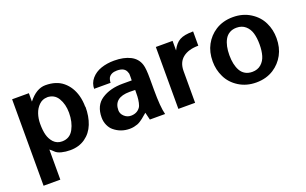

<svg xmlns="http://www.w3.org/2000/svg" viewBox="-82 -887 2319 1457"><g transform="rotate(-20 1077.0 -158.0)"><path d="M567.9 -256.8H569.8Q569.8 -178.2 545.9 -117.9Q522 -57.6 471.2 -21.7Q420.4 14.2 349.1 14.2Q311.5 14.2 279.5 5.9Q247.6 -2.4 231.9 -18.1Q215.3 -34.7 201.2 -44.9V198.2H65.9V-500H201.2V-432.1Q265.6 -514.2 338.9 -514.2Q426.8 -514.2 480.7 -469.2Q534.7 -424.3 556.2 -348.1Q567.9 -304.7 567.9 -256.8ZM316.9 -423.8 318.8 -422.9Q282.2 -422.9 254.9 -396.5Q227.5 -370.1 214.8 -332Q202.1 -293.9 202.1 -252Q202.1 -197.8 211.9 -161.4Q221.7 -125 246.1 -98.1Q272.9 -69.8 314 -69.8Q377 -69.8 407.2 -126Q437 -181.2 437 -256.8Q437 -325.7 407.2 -375Q377.9 -423.8 316.9 -423.8Z M676.8 -361.8 677.7 -358.9Q677.7 -407.7 708.5 -443.1Q739.3 -478.5 787.1 -494.9Q835 -511.2 892.6 -511.2Q970.2 -511.2 1022.7 -484.6Q1075.2 -458 1091.8 -403.8Q1102.1 -372.1 1102.1 -290V-200.2Q1102.1 -58.6 1118.7 2H995.6L981 -58.1Q975.1 -53.7 960.9 -41.5Q946.8 -29.3 939.7 -23.7Q932.6 -18.1 918.5 -8.8Q904.3 0.5 892.8 4.6Q881.3 8.8 864.5 12.5Q847.7 16.1 829.6 16.1Q757.3 16.1 703.6 -28.8Q683.1 -45.4 669.9 -74.5Q656.7 -103.5 656.7 -137.2Q656.7 -234.4 723.6 -278.8Q792 -324.2 895 -324.2H967.8Q967.8 -328.1 968.3 -355Q968.8 -381.8 965.8 -383.8Q959.5 -409.2 940.4 -421.1Q921.4 -433.1 887.7 -433.1Q837.4 -433.1 818.8 -399.9Q814 -390.6 811 -369.1V-361.8ZM794.9 -145V-146Q794.9 -117.2 818.1 -95.7Q841.3 -74.2 871.6 -74.2Q919.9 -74.2 945.8 -108.9Q955.1 -120.6 960.4 -145.8Q965.8 -170.9 966.8 -194.8Q967.8 -209 967.8 -247.1Q956.5 -248 922.9 -248Q794.9 -248 794.9 -145Z M1532.7 -398.9Q1453.1 -398.9 1407.5 -363Q1361.8 -327.1 1361.8 -255.9V0H1226.6V-500H1361.8V-422.9Q1387.2 -474.1 1423.8 -494.1Q1460 -514.2 1532.7 -514.2Z M2110.4 -250Q2110.4 -174.3 2079.3 -117.2Q2048.3 -60.1 1994.1 -24.9Q1933.6 14.2 1852.5 14.2Q1772.9 14.2 1711.9 -24.4Q1650.9 -63 1622.6 -123Q1594.2 -181.2 1594.2 -249Q1594.2 -324.7 1625.2 -381.8Q1656.2 -439 1710.4 -474.1Q1771 -513.2 1852.5 -513.2Q1932.1 -513.2 1993.2 -474.6Q2054.2 -436 2082.5 -376Q2110.4 -318.8 2110.4 -250ZM1851.1 -71.8Q1894 -71.8 1922.4 -96.4Q1950.7 -121.1 1961.9 -159.7Q1973.1 -198.2 1973.1 -250Q1973.1 -301.8 1961.9 -340.3Q1950.7 -378.9 1922.4 -403.6Q1894 -428.2 1851.1 -428.2Q1818.4 -428.2 1794.4 -414.3Q1770.5 -400.4 1756.6 -375.5Q1742.7 -350.6 1736.1 -319.3Q1729.5 -288.1 1729.5 -250Q1729.5 -211.9 1736.1 -180.7Q1742.7 -149.4 1756.6 -124.5Q1770.5 -99.6 1794.4 -85.7Q1818.4 -71.8 1851.1 -71.8Z"/></g></svg>

Font: Perun
Style: Bold
Weight: 700
Foundry: Copyright (c) Stefan Peev, Context Ltd, 2016
Version: Version 1.0000